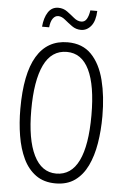

<svg xmlns="http://www.w3.org/2000/svg" viewBox="-60 -942 652 995"><g transform="rotate(5 265.5 -444.5)"><path d="M479 -358Q479 -283 468 -216.5Q457 -150 432.5 -99Q408 -48 367.5 -19Q327 10 267 10Q206 10 164.5 -20Q123 -50 98.5 -101.5Q74 -153 63 -219.5Q52 -286 52 -359Q52 -542 106.5 -633Q161 -724 267 -724Q344 -724 390.5 -676Q437 -628 458 -545Q479 -462 479 -358ZM109 -358Q109 -205 149.5 -123Q190 -41 266 -41Q344 -41 383 -121Q422 -201 422 -358Q422 -513 383 -593.5Q344 -674 267 -674Q187 -674 148 -592.5Q109 -511 109 -358ZM127 -793Q131 -840 150 -869Q169 -898 203 -898Q229 -898 249.5 -883Q270 -868 288.5 -852.5Q307 -837 327 -837Q345 -837 355 -853.5Q365 -870 369 -899H405Q403 -847 381.5 -820.5Q360 -794 329 -794Q303 -794 282 -809Q261 -824 242.5 -839.5Q224 -855 206 -855Q190 -855 178.5 -839.5Q167 -824 164 -793Z"/></g></svg>

Font: Noto Sans Ethiopic ExtraCondensed Light
Style: Regular
Weight: 300
Width: 2
Designer: Monotype Design Team
Foundry: Monotype Imaging Inc.
Version: Version 2.102; ttfautohint (v1.8.4.7-5d5b)